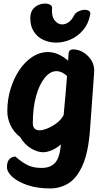

<svg xmlns="http://www.w3.org/2000/svg" viewBox="-20 -876 572 1077"><path d="M222 -22Q190 -22 154 -43.5Q118 -65 93 -107Q56 -136 38.5 -174.5Q21 -213 21 -252Q21 -317 39 -376.5Q57 -436 88.5 -483Q120 -530 161.5 -557Q203 -584 250 -584Q305 -584 362 -536Q363 -557 365 -579Q366 -588 373 -593.5Q380 -599 389 -599Q420 -599 448 -582Q476 -565 493.5 -536Q511 -507 508 -469L485 -150Q476 -24 444.5 48.5Q413 121 366 151Q319 181 261 181Q189 181 134.5 162.5Q80 144 49.5 116.5Q19 89 19 61Q19 31 32.5 17Q46 3 66 2Q105 36 136.5 51Q168 66 213 66Q262 66 288 38.5Q314 11 321 -59Q321 -63 322 -66Q295 -43 268.5 -32.5Q242 -22 222 -22ZM164 -185Q164 -145 203 -145Q219 -145 244.5 -155Q270 -165 296 -184Q322 -203 337 -230Q342 -285 347 -340Q352 -395 356 -450Q326 -477 297 -477Q261 -477 230.5 -439Q200 -401 182 -335.5Q164 -270 164 -185ZM295 -637Q257 -637 224 -652Q191 -667 170.5 -697.5Q150 -728 150 -774Q150 -804 163 -822Q176 -840 195.5 -848Q215 -856 232 -856Q249 -856 261 -849.5Q273 -843 272 -832Q268 -786 286 -762.5Q304 -739 329 -739Q347 -739 365 -751.5Q383 -764 395 -789Q403 -804 421 -812.5Q439 -821 456 -821Q470 -821 479.5 -814.5Q489 -808 486 -794Q476 -742 446 -707Q416 -672 376 -654.5Q336 -637 295 -637Z"/></svg>

Font: Protest Riot
Style: Regular
Weight: 400
Designer: Octavio Pardo
Foundry: Ashler Design
Version: Version 2.005; ttfautohint (v1.8.4.7-5d5b)